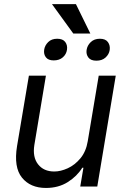

<svg xmlns="http://www.w3.org/2000/svg" viewBox="-20 -918 621 945"><path d="M411.9 -223 465.9 -545.5H549.7L458.8 0H375L390.6 -92.3H384.9Q359.4 -50.8 313.6 -21.8Q267.8 7.1 206 7.1Q129.3 7.1 88.1 -43.7Q46.9 -94.5 63.9 -198.9L122.2 -545.5H206L149.1 -204.5Q139.6 -144.9 167.3 -109.4Q195 -73.9 247.2 -73.9Q278.4 -73.9 313.4 -89.8Q348.4 -105.8 375.9 -138.8Q403.4 -171.9 411.9 -223ZM353.7 -897.7 424.7 -752.8H340.9L235.8 -897.7ZM406.2 -671.9Q409.4 -694.2 426.7 -710.8Q443.9 -727.3 471.6 -727.3Q499.3 -727.3 511.2 -710.8Q523.1 -694.2 519.9 -671.9Q516.7 -650.6 499.5 -634.9Q482.2 -619.3 454.5 -619.3Q426.8 -619.3 415 -634.9Q403.1 -650.6 406.2 -671.9ZM197.4 -673.3Q200.6 -694.6 217.2 -710.9Q233.7 -727.3 261.4 -727.3Q289.1 -727.3 301 -711.5Q312.9 -695.7 309.7 -673.3Q306.5 -650.9 289.2 -635.8Q272 -620.7 244.3 -620.7Q217.7 -620.7 206 -635.8Q194.2 -650.9 197.4 -673.3Z"/></svg>

Font: Inter UI
Style: Italic
Weight: 400
Italic angle: -9.39999°
Designer: Rasmus Andersson
Foundry: rsms
Version: 3.2;8d6f07862